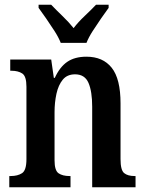

<svg xmlns="http://www.w3.org/2000/svg" viewBox="-20 -786 612 806"><path d="M19 0V-47H25Q54 -47 72.5 -59Q91 -71 91 -118V-422Q91 -466 73.5 -477.5Q56 -489 28 -489H23V-536H195L206 -459H210Q231 -505 262.5 -526.5Q294 -548 343 -548Q412 -548 449 -501.5Q486 -455 486 -352V-118Q486 -72 501 -59.5Q516 -47 545 -47H549V0H367V-338Q367 -402 351.5 -438Q336 -474 295 -474Q262 -474 243.5 -451.5Q225 -429 217 -392.5Q209 -356 209 -315V-113Q209 -70 226 -58.5Q243 -47 272 -47H276V0ZM235 -606Q226 -629 209 -655.5Q192 -682 174 -708Q156 -734 142 -753V-766H195Q215 -745 242 -719Q269 -693 289 -668Q308 -693 335.5 -719Q363 -745 383 -766H436V-753Q422 -734 404 -708Q386 -682 369 -655.5Q352 -629 343 -606Z"/></svg>

Font: Noto Serif Lao Condensed SemiBold
Style: Regular
Weight: 600
Width: 3
Designer: Monotype Design Team
Foundry: Monotype Imaging Inc.
Version: Version 2.003; ttfautohint (v1.8.4.7-5d5b)